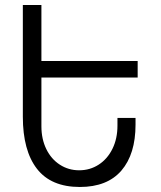

<svg xmlns="http://www.w3.org/2000/svg" viewBox="-20 -745 640 765"><path d="M145 -725V-502H528.5V-436H145V-241.5Q145 -191 164.5 -151Q184 -111 218.5 -88.8Q253 -66.5 295.5 -66.5Q338.5 -66.5 373.2 -89Q408 -111.5 428 -152Q448 -192.5 448 -244.5V-275H520V-248.5Q520 -131 463.8 -65.5Q407.5 0 298 0Q183.5 0 127.2 -72.5Q71 -145 71 -280V-725Z"/></svg>

Font: JuliaMono Light
Style: Regular
Weight: 300
Monospace: yes
Designer: cormullion
Foundry: corm
Version: Version 0.054; ttfautohint (v1.8.4)